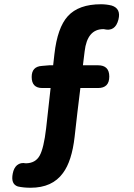

<svg xmlns="http://www.w3.org/2000/svg" viewBox="-20 -774 629 903"><path d="M124 109Q90 109 64 103Q30 92 40 42Q45 16 60 3Q77 -11 101 -6Q102 -6 103 -6Q147 -7 166.5 -42Q186 -77 197 -171L218 -360H179Q129 -360 129 -412Q129 -461 177 -464L212 -467H230L236 -520Q250 -644 299 -698Q350 -754 455 -754Q480 -754 505 -748Q550 -734 537 -682Q522 -623 468 -637Q467 -637 466 -637Q390 -637 378 -532L370 -467H441Q494 -467 494 -414Q494 -360 441 -360H358L344 -245L331 -131Q318 -16 276 40Q226 109 124 109Z"/></svg>

Font: GenSenRounded JP B
Style: Regular
Weight: 700
Version: Version 1.501;PS 1;hotconv 16.6.51;makeotf.lib2.5.65220